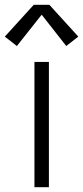

<svg xmlns="http://www.w3.org/2000/svg" viewBox="-54 -777 345 797"><path d="M89 0V-520H149V0ZM16 -586 -34 -625 86 -757H151L271 -625L221 -586L119 -716Z"/></svg>

Font: Iosevka QP Light
Style: Regular
Weight: 300
Designer: Belleve Invis
Foundry: Belleve Invis
Version: Version 20.0.0; ttfautohint (v1.8.4)